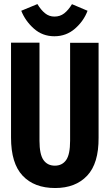

<svg xmlns="http://www.w3.org/2000/svg" viewBox="-20 -923 540 952"><path d="M34.7 -240.7Q34.7 -112.8 92.3 -51.8Q149.9 9.3 253.4 9.3Q354.5 9.3 412.1 -51.8Q469.7 -112.8 468.8 -240.2V-710.9H327.6V-225.1Q327.6 -157.2 307.9 -129.4Q288.1 -101.6 252 -101.6Q215.3 -101.6 195.6 -129.6Q175.8 -157.7 175.8 -225.1V-711.4H34.7ZM336.9 -902.3Q318.8 -872.6 298.3 -856.7Q277.8 -840.8 250 -840.8Q223.6 -840.8 203.4 -857.2Q183.1 -873.5 165.5 -902.8L85.4 -869.6Q105.5 -818.8 148.2 -781Q190.9 -743.2 249.5 -743.2Q308.6 -743.2 352.1 -781.2Q395.5 -819.3 414.1 -869.6Z"/></svg>

Font: Roboto Flex Super Cond Bold
Style: Regular
Weight: 700
Width: 3
Designer: Berlow after Robertson
Foundry: Google
Version: Version 3.000